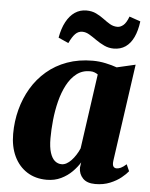

<svg xmlns="http://www.w3.org/2000/svg" viewBox="-55 -813 680 869"><g transform="rotate(5 285.5 -378.5)"><path d="M483 -102.5Q480.5 -83.5 485.5 -76Q490.5 -68.5 500.5 -68.5Q509 -68.5 519.5 -73.2Q530 -78 544.5 -91L558 -60.5Q548 -47.5 527.5 -30.8Q507 -14 477.2 -1.8Q447.5 10.5 410 10.5Q372.5 10.5 353.8 -9Q335 -28.5 335 -57.5L338.5 -81.5Q326 -60.5 304.8 -39Q283.5 -17.5 254.5 -3.5Q225.5 10.5 189.5 10.5Q138 10.5 100 -13.8Q62 -38 41.2 -81.8Q20.5 -125.5 20.5 -183.5Q20.5 -240.5 34.5 -293.8Q48.5 -347 75.5 -392.5Q102.5 -438 142.5 -472.2Q182.5 -506.5 235 -525.5Q287.5 -544.5 351 -544.5Q381 -544.5 410 -538.2Q439 -532 461 -524L545.5 -543.5ZM378.5 -484.5Q373 -488.5 364.2 -492.2Q355.5 -496 343 -496Q307.5 -496 281.8 -476Q256 -456 238.2 -422.2Q220.5 -388.5 210 -347Q199.5 -305.5 195 -261.5Q190.5 -217.5 190.5 -178Q190.5 -138 198.5 -113Q206.5 -88 220 -76.8Q233.5 -65.5 251 -65.5Q262 -65.5 273 -71.5Q284 -77.5 294.5 -88.5Q305 -99.5 314.2 -113.8Q323.5 -128 330.5 -144.5ZM187.5 -635Q195 -677.5 211 -707.2Q227 -737 250.2 -752.8Q273.5 -768.5 302.5 -768.5Q327.5 -768.5 346.8 -759.2Q366 -750 382.2 -737.8Q398.5 -725.5 414.2 -716.2Q430 -707 448.5 -707Q461.5 -707 474.8 -717.8Q488 -728.5 499 -758L549.5 -740.5Q544 -698 530 -668.2Q516 -638.5 493.5 -623Q471 -607.5 440 -607.5Q417 -607.5 396.8 -617Q376.5 -626.5 358.5 -639.2Q340.5 -652 324.5 -661.5Q308.5 -671 292.5 -671Q274 -671 260.5 -657.2Q247 -643.5 233.5 -614.5Z"/></g></svg>

Font: Merriweather 72pt Black
Style: Italic
Weight: 900
Italic angle: -7.8°
Version: Version 2.101